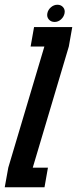

<svg xmlns="http://www.w3.org/2000/svg" viewBox="-62 -789 324 809"><path d="M-42 0 -27 -83 125 -593H67L81.5 -675H242.5L228 -593L76 -82.5H140L125.5 0ZM168 -696.5Q153 -696.5 143.8 -707Q134.5 -717.5 137.5 -733Q140.5 -748 152.8 -758.5Q165 -769 180 -769Q195 -769 204 -758.5Q213 -748 210 -733Q207 -718 195 -707.2Q183 -696.5 168 -696.5Z"/></svg>

Font: Anybody UltraCondensed SemiBold
Style: Italic
Weight: 600
Width: 1
Italic angle: -10°
Designer: Tyler Finck
Foundry: Etcetera Type Company
Version: Version 1.010; ttfautohint (v1.8.3) -l 8 -r 50 -G 200 -x 14 